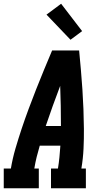

<svg xmlns="http://www.w3.org/2000/svg" viewBox="-35 -1004 555 1024"><path d="M-15 0V-105H23Q32 -159 47.5 -212Q63 -265 80.5 -317.5Q98 -370 117.5 -422.5Q137 -475 157.5 -527Q178 -579 199.5 -631Q221 -683 243 -735H387Q392 -683 396.5 -631Q401 -579 404.5 -527Q408 -475 410 -422.5Q412 -370 412.5 -317.5Q413 -265 410.5 -211.5Q408 -158 399 -105H423V0H237V-105H274Q279 -135 282 -166Q285 -197 287 -227H177Q168 -197 160.5 -166.5Q153 -136 148 -105H172V0ZM290 -332Q290 -386 289 -439.5Q288 -493 286 -546Q266 -493 246.5 -439.5Q227 -386 209 -332ZM341 -792 213 -926 291 -984 403 -838Z"/></svg>

Font: Iosevka Curly Slab XBdObl
Style: Regular
Weight: 800
Italic angle: -9°
Monospace: yes
Designer: Belleve Invis
Foundry: Belleve Invis
Version: Version 11.1.0; ttfautohint (v1.8.3)